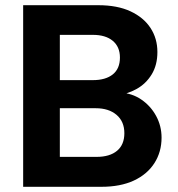

<svg xmlns="http://www.w3.org/2000/svg" viewBox="-20 -718 684 738"><path d="M69 0V-698H358Q431 -698 481.5 -674.5Q532 -651 558.5 -610.5Q585 -570 585 -518Q585 -468 563 -432Q541 -396 505 -376Q469 -356 425 -350L442 -362Q487 -360 523 -335.5Q559 -311 580 -272.5Q601 -234 601 -189Q601 -134 573.5 -91Q546 -48 494.5 -24Q443 0 370 0ZM210 -115H351Q402 -115 430 -138.5Q458 -162 458 -206Q458 -251 428 -276.5Q398 -302 348 -302H210ZM210 -410H337Q386 -410 413.5 -432Q441 -454 441 -497Q441 -538 413.5 -561Q386 -584 337 -584H210Z"/></svg>

Font: Parkinsans SemiBold
Style: Regular
Weight: 600
Designer: Red Stone, Indian Type Foundry
Foundry: Indian Type Foundry
Version: Version 1.000